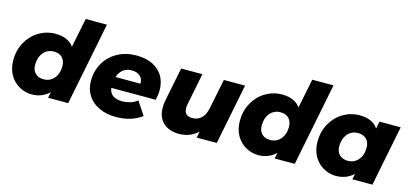

<svg xmlns="http://www.w3.org/2000/svg" viewBox="-63 -1196 3548 1660"><g transform="rotate(15 1710.5 -366.5)"><path d="M541 -742H731L583 0H403L414 -53C371 -12 318 9 257 9C217 9 180 -1 145 -21C110 -40 81 -69 60 -106C39 -143 28 -187 28 -238C28 -297 41 -350 68 -398C94 -445 130 -483 175 -510C220 -537 270 -551 323 -551C400 -551 455 -527 488 -479ZM323 -144C361 -144 392 -158 416 -186C440 -214 452 -250 452 -295C452 -327 443 -352 425 -371C407 -390 382 -399 350 -399C312 -399 281 -385 257 -357C233 -329 221 -292 221 -247C221 -215 230 -190 248 -172C266 -153 291 -144 323 -144Z M1318 -313C1318 -287 1314 -257 1307 -224H909C916 -165 957 -136 1032 -136C1056 -136 1079 -140 1102 -147C1125 -154 1145 -165 1163 -180L1242 -61C1179 -14 1102 9 1011 9C954 9 903 -1 860 -22C816 -42 782 -71 759 -108C735 -145 723 -188 723 -238C723 -297 737 -351 765 -399C792 -446 831 -484 881 -511C930 -538 987 -551 1051 -551C1105 -551 1152 -541 1193 -522C1233 -502 1264 -474 1286 -438C1307 -402 1318 -360 1318 -313ZM1042 -416C1011 -416 986 -408 965 -392C944 -375 929 -353 920 -324H1143C1144 -353 1135 -375 1116 -392C1097 -408 1073 -416 1042 -416Z M1831 -542H2021L1913 0H1733L1744 -56C1721 -34 1695 -18 1666 -7C1637 4 1607 9 1576 9C1517 9 1470 -7 1435 -39C1400 -71 1382 -117 1382 -176C1382 -198 1384 -220 1389 -243L1449 -542H1639L1583 -261C1580 -248 1579 -236 1579 -224C1579 -177 1603 -153 1652 -153C1685 -153 1712 -163 1733 -184C1754 -204 1769 -234 1777 -274Z M2569 -742H2759L2611 0H2431L2442 -53C2399 -12 2346 9 2285 9C2245 9 2208 -1 2173 -21C2138 -40 2109 -69 2088 -106C2067 -143 2056 -187 2056 -238C2056 -297 2069 -350 2096 -398C2122 -445 2158 -483 2203 -510C2248 -537 2298 -551 2351 -551C2428 -551 2483 -527 2516 -479ZM2351 -144C2389 -144 2420 -158 2444 -186C2468 -214 2480 -250 2480 -295C2480 -327 2471 -352 2453 -371C2435 -390 2410 -399 2378 -399C2340 -399 2309 -385 2285 -357C2261 -329 2249 -292 2249 -247C2249 -215 2258 -190 2276 -172C2294 -153 2319 -144 2351 -144Z M3224 -542H3414L3306 0H3126L3137 -51C3094 -11 3041 9 2980 9C2940 9 2903 -1 2868 -21C2833 -40 2804 -69 2783 -106C2762 -143 2751 -187 2751 -238C2751 -297 2764 -350 2791 -398C2817 -445 2853 -483 2898 -510C2943 -537 2992 -551 3045 -551C3124 -551 3179 -526 3211 -477ZM3046 -144C3084 -144 3115 -158 3139 -186C3163 -214 3175 -250 3175 -295C3175 -327 3166 -352 3148 -371C3129 -390 3104 -399 3072 -399C3034 -399 3003 -385 2979 -357C2955 -329 2943 -292 2943 -247C2943 -215 2952 -190 2971 -172C2989 -153 3014 -144 3046 -144Z"/></g></svg>

Font: My Font
Style: Italic
Weight: 500
Designer: Julieta Ulanovsky
Foundry: Julieta Ulanovsky
Version: ""